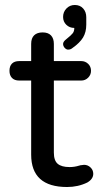

<svg xmlns="http://www.w3.org/2000/svg" viewBox="-20 -739 413 770"><path d="M278 -627Q259 -627 246 -639.5Q233 -652 233 -671Q233 -691 246.5 -705Q260 -719 280 -719Q301 -719 313.5 -705Q326 -691 326 -670V-640Q326 -610 313 -588.5Q300 -567 270 -546Q263 -540 253 -540Q246 -540 239.5 -547Q233 -554 233 -563Q233 -572 246 -582Q266 -598 272 -606Q278 -614 278 -627ZM57 -494H105V-563Q105 -586 117 -597.5Q129 -609 151 -609Q173 -609 184.5 -597Q196 -585 196 -563V-494H306Q322 -494 333.5 -483Q345 -472 345 -455Q345 -439 333.5 -427.5Q322 -416 306 -416H196V-127Q196 -95 211.5 -82Q227 -69 259 -69Q279 -69 298 -75Q300 -75 301 -76L317 -78Q332 -78 343 -67.5Q354 -57 354 -42Q354 -21 330 -7Q293 11 249 11Q105 11 105 -119V-416H57Q38 -416 28 -426.5Q18 -437 18 -455Q18 -474 28 -484Q38 -494 57 -494Z"/></svg>

Font: 寒蝉全圆体
Style: Regular
Weight: 400
Designer: Warren2060
      Designed by Motoya company      

      [Varela Round]
      Joe Prince(Latin component); Avraham Cornf
Foundry: ChillType
Version: Version 3.200